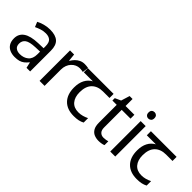

<svg xmlns="http://www.w3.org/2000/svg" viewBox="81 -1559 2390 2390"><g transform="rotate(45 1276.5 -363.5)"><path d="M288 -545Q386 -545 433 -502Q480 -459 480 -365V0H416L399 -76H395Q372 -47 347.5 -27.5Q323 -8 291.5 1Q260 10 215 10Q167 10 128.5 -7Q90 -24 68 -59.5Q46 -95 46 -149Q46 -229 109 -272.5Q172 -316 303 -320L394 -323V-355Q394 -422 365 -448Q336 -474 283 -474Q241 -474 203 -461.5Q165 -449 132 -433L105 -499Q140 -518 188 -531.5Q236 -545 288 -545ZM314 -259Q214 -255 175.5 -227Q137 -199 137 -148Q137 -103 164.5 -82Q192 -61 235 -61Q303 -61 348 -98.5Q393 -136 393 -214V-262Z M896 -546Q911 -546 928.5 -544.5Q946 -543 959 -540L948 -459Q935 -462 919.5 -464Q904 -466 890 -466Q859 -466 831 -453Q803 -440 781 -416.5Q759 -393 746.5 -360Q734 -327 734 -286V0H646V-536H718L728 -438H732Q749 -468 773 -492.5Q797 -517 828 -531.5Q859 -546 896 -546Z M1255 10Q1137 10 1072 -57Q1007 -124 1007 -245Q1007 -325 1036 -380.5Q1065 -436 1119 -465H960V-537H1412V-465H1299Q1205 -465 1151.5 -411.5Q1098 -358 1098 -252Q1098 -165 1141 -114.5Q1184 -64 1264 -64Q1301 -64 1335 -73.5Q1369 -83 1401 -99V-21Q1372 -5 1337 2.5Q1302 10 1255 10Z M1708 -62Q1728 -62 1749 -65.5Q1770 -69 1783 -73V-6Q1769 1 1743 5.5Q1717 10 1693 10Q1651 10 1615.5 -4.5Q1580 -19 1558 -55Q1536 -91 1536 -156V-468H1460V-510L1537 -545L1572 -659H1624V-536H1779V-468H1624V-158Q1624 -109 1647.5 -85.5Q1671 -62 1708 -62Z M1978 -536V0H1890V-536ZM1935 -737Q1955 -737 1970.5 -723.5Q1986 -710 1986 -681Q1986 -653 1970.5 -639Q1955 -625 1935 -625Q1913 -625 1898 -639Q1883 -653 1883 -681Q1883 -710 1898 -723.5Q1913 -737 1935 -737Z M2364 10Q2246 10 2181 -57Q2116 -124 2116 -245Q2116 -325 2145 -380.5Q2174 -436 2228 -465H2069V-537H2521V-465H2408Q2314 -465 2260.5 -411.5Q2207 -358 2207 -252Q2207 -165 2250 -114.5Q2293 -64 2373 -64Q2410 -64 2444 -73.5Q2478 -83 2510 -99V-21Q2481 -5 2446 2.5Q2411 10 2364 10Z"/></g></svg>

Font: hex115
Style: Regular
Weight: 400
Designer: Monotype Design Team
Foundry: Monotype Imaging Inc.
Version: Version 2.013